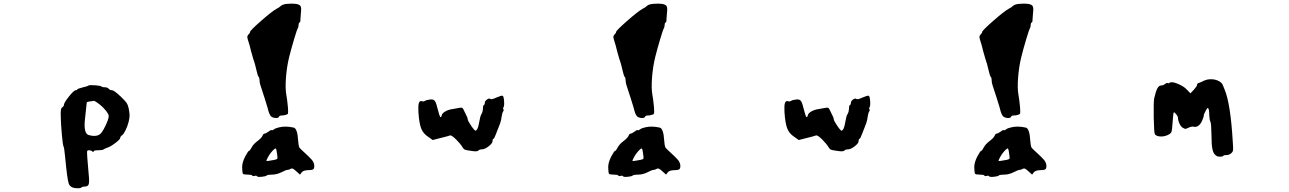

<svg xmlns="http://www.w3.org/2000/svg" viewBox="-20 -793 7040 1049"><path d="M513 -231Q496 -243 492 -242Q492 -242 488.5 -241.5Q485 -241 480 -240Q475 -239 472 -239Q455 -237 454 -233Q454 -227 444 -140Q436 -63 465 -55Q503 -44 525 -59Q537 -66 555.5 -104.5Q574 -143 574 -159Q574 -170 555.5 -192Q537 -214 513 -231ZM464 -326Q470 -329 500 -327Q530 -325 535 -320Q540 -316 554 -316Q567 -316 574 -308Q581 -300 592 -300Q603 -300 640 -265Q665 -241 672 -230.5Q679 -220 683 -201Q688 -175 688 -162.5Q688 -150 683 -128Q677 -104 666 -81.5Q655 -59 647 -54Q637 -47 637 -40Q637 -32 610 -11.5Q583 9 566 14Q554 18 546 23Q541 28 516 28Q491 28 491 34.5Q491 41 484.5 34.5Q478 28 466 28Q457 28 456 34Q454 43 464 153Q469 199 465 212.5Q461 226 445 226Q430 226 424.5 231.5Q419 237 395 235Q363 233 355 208.5Q347 184 335 57Q331 14 327 7Q323 -2 318 -57.5Q313 -113 312 -153Q311 -184 313 -194Q315 -204 321 -207Q329 -213 329 -219Q329 -231 356.5 -265.5Q384 -300 394 -300Q402 -300 402 -304Q402 -308 430 -315Q457 -321 464 -326Z M1494 50Q1491 23 1487 19Q1485 16 1477 23Q1469 30 1459.5 42Q1450 54 1444 66Q1433 85 1436.5 86.5Q1440 88 1482 80Q1494 77 1495.5 73.5Q1497 70 1494 50ZM1504 -97Q1539 -106 1584 -96Q1605 -92 1609 -24Q1611 1 1614 9Q1617 17 1630 28Q1672 66 1684 80.5Q1696 95 1697 111Q1698 127 1691 132Q1684 137 1659 137Q1637 138 1628 149L1619 161L1598 142Q1586 131 1580 128.5Q1574 126 1569 129Q1559 135 1552 135Q1543 135 1518 148Q1492 161 1467 161Q1442 161 1437 166Q1431 171 1409 173Q1387 175 1384 170Q1381 165 1371 168Q1361 171 1358 166Q1355 161 1332.5 161Q1310 161 1307 156Q1304 151 1303 123Q1302 97 1319 63Q1336 31 1341 31Q1345 31 1354 14Q1363 -4 1385 -21Q1409 -39 1414 -51Q1419 -63 1425 -63Q1432 -63 1447 -74Q1461 -85 1464 -82Q1467 -79 1475 -85Q1485 -93 1504 -97ZM1549 -772Q1609 -777 1621 -761Q1628 -753 1624 -722Q1621 -692 1621 -682Q1622 -673 1616 -670Q1611 -666 1611 -655Q1611 -644 1607 -639Q1603 -633 1587 -579.5Q1571 -526 1560 -482Q1547 -429 1542.5 -370Q1538 -311 1544 -277Q1549 -251 1553 -208Q1555 -179 1553.5 -173.5Q1552 -168 1543 -166Q1531 -162 1519 -162Q1507 -162 1504 -155Q1501 -147 1484 -148.5Q1467 -150 1459 -159Q1451 -170 1447 -185Q1446 -193 1426 -256Q1406 -318 1403 -327Q1398 -341 1398 -355Q1398 -368 1393 -373Q1388 -379 1383 -402Q1373 -447 1362 -477Q1353 -506 1351 -516Q1345 -543 1337 -567Q1331 -586 1331 -591.5Q1331 -597 1337 -604Q1346 -612 1346 -618Q1346 -626 1406.5 -679Q1467 -732 1491 -745Q1504 -751 1515 -761Q1525 -770 1549 -772Z M2692 -260Q2720 -272 2726 -270Q2732 -268 2734 -241Q2736 -214 2731 -208Q2727 -201 2730 -196Q2734 -191 2729 -184Q2724 -178 2720 -152Q2717 -128 2707 -105Q2702 -93 2689 -59Q2680 -34 2675 -34Q2671 -34 2671 -22Q2671 -10 2649.5 6.5Q2628 23 2613 23Q2599 23 2593 30Q2587 37 2552 31Q2527 28 2519.5 24.5Q2512 21 2506 10Q2496 -7 2472 -31Q2447 -56 2438 -53Q2429 -49 2387 -39L2344 -28L2320 -45Q2292 -63 2281 -91.5Q2270 -120 2266 -181Q2264 -216 2268.5 -230Q2273 -244 2286 -240Q2295 -237 2302 -242Q2310 -247 2328 -249Q2345 -252 2353.5 -244Q2362 -236 2368 -209Q2382 -153 2387 -153Q2392 -153 2394 -165Q2397 -175 2413.5 -184.5Q2430 -194 2452 -197Q2472 -201 2491 -204Q2502 -206 2506 -203.5Q2510 -201 2516 -187Q2525 -170 2530 -158Q2535 -149 2535 -143Q2535 -134 2554.5 -105.5Q2574 -77 2579 -79Q2590 -83 2596 -115Q2604 -161 2610 -169Q2618 -179 2619 -207Q2619 -217 2624 -219Q2629 -223 2629 -232Q2629 -241 2641 -249.5Q2653 -258 2658.5 -252.5Q2664 -247 2692 -260Z M3494 50Q3491 23 3487 19Q3485 16 3477 23Q3469 30 3459.5 42Q3450 54 3444 66Q3433 85 3436.5 86.5Q3440 88 3482 80Q3494 77 3495.5 73.5Q3497 70 3494 50ZM3504 -97Q3539 -106 3584 -96Q3605 -92 3609 -24Q3611 1 3614 9Q3617 17 3630 28Q3672 66 3684 80.5Q3696 95 3697 111Q3698 127 3691 132Q3684 137 3659 137Q3637 138 3628 149L3619 161L3598 142Q3586 131 3580 128.5Q3574 126 3569 129Q3559 135 3552 135Q3543 135 3518 148Q3492 161 3467 161Q3442 161 3437 166Q3431 171 3409 173Q3387 175 3384 170Q3381 165 3371 168Q3361 171 3358 166Q3355 161 3332.5 161Q3310 161 3307 156Q3304 151 3303 123Q3302 97 3319 63Q3336 31 3341 31Q3345 31 3354 14Q3363 -4 3385 -21Q3409 -39 3414 -51Q3419 -63 3425 -63Q3432 -63 3447 -74Q3461 -85 3464 -82Q3467 -79 3475 -85Q3485 -93 3504 -97ZM3549 -772Q3609 -777 3621 -761Q3628 -753 3624 -722Q3621 -692 3621 -682Q3622 -673 3616 -670Q3611 -666 3611 -655Q3611 -644 3607 -639Q3603 -633 3587 -579.5Q3571 -526 3560 -482Q3547 -429 3542.5 -370Q3538 -311 3544 -277Q3549 -251 3553 -208Q3555 -179 3553.5 -173.5Q3552 -168 3543 -166Q3531 -162 3519 -162Q3507 -162 3504 -155Q3501 -147 3484 -148.5Q3467 -150 3459 -159Q3451 -170 3447 -185Q3446 -193 3426 -256Q3406 -318 3403 -327Q3398 -341 3398 -355Q3398 -368 3393 -373Q3388 -379 3383 -402Q3373 -447 3362 -477Q3353 -506 3351 -516Q3345 -543 3337 -567Q3331 -586 3331 -591.5Q3331 -597 3337 -604Q3346 -612 3346 -618Q3346 -626 3406.5 -679Q3467 -732 3491 -745Q3504 -751 3515 -761Q3525 -770 3549 -772Z M4692 -260Q4720 -272 4726 -270Q4732 -268 4734 -241Q4736 -214 4731 -208Q4727 -201 4730 -196Q4734 -191 4729 -184Q4724 -178 4720 -152Q4717 -128 4707 -105Q4702 -93 4689 -59Q4680 -34 4675 -34Q4671 -34 4671 -22Q4671 -10 4649.5 6.5Q4628 23 4613 23Q4599 23 4593 30Q4587 37 4552 31Q4527 28 4519.5 24.5Q4512 21 4506 10Q4496 -7 4472 -31Q4447 -56 4438 -53Q4429 -49 4387 -39L4344 -28L4320 -45Q4292 -63 4281 -91.5Q4270 -120 4266 -181Q4264 -216 4268.5 -230Q4273 -244 4286 -240Q4295 -237 4302 -242Q4310 -247 4328 -249Q4345 -252 4353.5 -244Q4362 -236 4368 -209Q4382 -153 4387 -153Q4392 -153 4394 -165Q4397 -175 4413.5 -184.5Q4430 -194 4452 -197Q4472 -201 4491 -204Q4502 -206 4506 -203.5Q4510 -201 4516 -187Q4525 -170 4530 -158Q4535 -149 4535 -143Q4535 -134 4554.5 -105.5Q4574 -77 4579 -79Q4590 -83 4596 -115Q4604 -161 4610 -169Q4618 -179 4619 -207Q4619 -217 4624 -219Q4629 -223 4629 -232Q4629 -241 4641 -249.5Q4653 -258 4658.5 -252.5Q4664 -247 4692 -260Z M5494 50Q5491 23 5487 19Q5485 16 5477 23Q5469 30 5459.5 42Q5450 54 5444 66Q5433 85 5436.5 86.5Q5440 88 5482 80Q5494 77 5495.5 73.5Q5497 70 5494 50ZM5504 -97Q5539 -106 5584 -96Q5605 -92 5609 -24Q5611 1 5614 9Q5617 17 5630 28Q5672 66 5684 80.5Q5696 95 5697 111Q5698 127 5691 132Q5684 137 5659 137Q5637 138 5628 149L5619 161L5598 142Q5586 131 5580 128.5Q5574 126 5569 129Q5559 135 5552 135Q5543 135 5518 148Q5492 161 5467 161Q5442 161 5437 166Q5431 171 5409 173Q5387 175 5384 170Q5381 165 5371 168Q5361 171 5358 166Q5355 161 5332.5 161Q5310 161 5307 156Q5304 151 5303 123Q5302 97 5319 63Q5336 31 5341 31Q5345 31 5354 14Q5363 -4 5385 -21Q5409 -39 5414 -51Q5419 -63 5425 -63Q5432 -63 5447 -74Q5461 -85 5464 -82Q5467 -79 5475 -85Q5485 -93 5504 -97ZM5549 -772Q5609 -777 5621 -761Q5628 -753 5624 -722Q5621 -692 5621 -682Q5622 -673 5616 -670Q5611 -666 5611 -655Q5611 -644 5607 -639Q5603 -633 5587 -579.5Q5571 -526 5560 -482Q5547 -429 5542.5 -370Q5538 -311 5544 -277Q5549 -251 5553 -208Q5555 -179 5553.5 -173.5Q5552 -168 5543 -166Q5531 -162 5519 -162Q5507 -162 5504 -155Q5501 -147 5484 -148.5Q5467 -150 5459 -159Q5451 -170 5447 -185Q5446 -193 5426 -256Q5406 -318 5403 -327Q5398 -341 5398 -355Q5398 -368 5393 -373Q5388 -379 5383 -402Q5373 -447 5362 -477Q5353 -506 5351 -516Q5345 -543 5337 -567Q5331 -586 5331 -591.5Q5331 -597 5337 -604Q5346 -612 5346 -618Q5346 -626 5406.5 -679Q5467 -732 5491 -745Q5504 -751 5515 -761Q5525 -770 5549 -772Z M6575 -358Q6604 -364 6630.5 -354Q6657 -344 6663 -323Q6666 -314 6671 -303Q6703 -226 6715 -23Q6718 16 6717 26Q6716 36 6708 43Q6697 54 6682 54Q6667 54 6664 58Q6661 63 6646 63Q6631 63 6624 57Q6610 48 6604.5 23.5Q6599 -1 6599 -53Q6598 -119 6593 -129Q6588 -137 6587 -163Q6587 -188 6583 -198Q6580 -207 6574 -199Q6572 -196 6568 -189Q6557 -169 6557 -162Q6557 -154 6547 -132Q6539 -114 6526.5 -105.5Q6514 -97 6500 -101Q6490 -103 6473 -95Q6461 -89 6456.5 -89Q6452 -89 6442 -95Q6432 -101 6424 -118Q6416 -135 6416 -150Q6416 -154 6411 -162Q6406 -170 6400 -175.5Q6394 -181 6393 -179Q6390 -176 6387 -130Q6384 -81 6380 -71.5Q6376 -62 6357 -54Q6338 -46 6318 -47.5Q6298 -49 6290 -59Q6285 -66 6283.5 -149.5Q6282 -233 6286 -256Q6295 -295 6303.5 -310.5Q6312 -326 6324 -326Q6335 -326 6345 -334Q6355 -342 6360 -339Q6365 -336 6371 -341Q6381 -349 6414 -335.5Q6447 -322 6464 -304L6484 -283L6502 -302Q6520 -322 6520 -329Q6520 -337 6530 -340Q6540 -343 6549 -348Q6560 -354 6575 -358Z"/></svg>

Font: kilitelen
Style: Regular
Weight: 400
Designer: kili Temeke
Version: Version 1.0